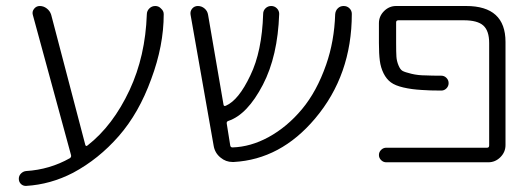

<svg xmlns="http://www.w3.org/2000/svg" viewBox="-20 -565 1781 643"><path d="M265.6 -80.1Q267.6 -73.2 273.4 -78.1Q358.4 -144.5 414.1 -263.7Q466.8 -377 471.7 -516.6Q471.7 -528.3 480 -536.6Q488.3 -544.9 500 -544.9Q511.7 -544.9 519.5 -536.1Q528.3 -528.3 528.3 -517.6Q528.3 -412.1 486.3 -299.8Q445.3 -186.5 377.9 -109.4Q310.5 -32.2 224.6 13.7Q149.4 52.7 67.4 57.6Q67.4 57.6 66.4 57.6Q56.6 57.6 49.8 50.8Q43 43.9 43 33.7Q43 23.4 50.3 16.1Q57.6 8.8 67.4 7.8Q146.5 2.9 213.9 -35.2Q219.7 -39.1 217.8 -45.9L89.8 -515.6Q86.9 -526.4 94.2 -535.6Q101.6 -544.9 113.3 -544.9Q126 -544.9 136.7 -536.6Q147.5 -528.3 151.4 -515.6Z M1150.4 -537.1Q1158.2 -529.3 1158.2 -518.6Q1158.2 -313.5 1035.2 -168Q919.9 -31.2 762.7 -22.5Q760.7 -22.5 758.8 -22.5Q736.3 -22.5 718.8 -37.1Q699.2 -52.7 695.3 -78.1L618.2 -515.6Q616.2 -527.3 623.5 -536.1Q630.9 -544.9 642.6 -544.9Q655.3 -544.9 665 -536.6Q674.8 -528.3 676.8 -515.6L728.5 -214.8Q729.5 -208 736.3 -210.9Q779.3 -229.5 818.4 -312.5Q857.4 -392.6 861.3 -518.6Q861.3 -529.3 869.1 -537.1Q877 -544.9 888.2 -544.9Q899.4 -544.9 907.2 -537.1Q915 -529.3 915 -518.6Q910.2 -377 860.4 -281.2Q808.6 -181.6 745.1 -160.2Q738.3 -158.2 739.3 -151.4L751 -78.1Q752 -71.3 758.8 -71.3Q819.3 -73.2 878.9 -105.5Q941.4 -139.6 991.2 -199.2Q1041 -258.8 1072.3 -348.6Q1099.6 -426.8 1102.5 -517.6Q1103.5 -529.3 1111.3 -537.1Q1119.1 -544.9 1130.9 -544.9Q1142.6 -544.9 1150.4 -537.1Z M1541 -544.9Q1672.9 -544.9 1672.9 -424.8V-79.1Q1672.9 -55.7 1655.8 -38.6Q1638.7 -21.5 1615.2 -21.5H1273.4Q1263.7 -21.5 1256.3 -28.8Q1249 -36.1 1249 -45.9Q1249 -55.7 1256.3 -63Q1263.7 -70.3 1273.4 -70.3H1611.3Q1618.2 -70.3 1618.2 -78.1V-420.9Q1618.2 -461.9 1598.6 -479.5Q1579.1 -497.1 1533.2 -497.1H1314.5Q1306.6 -497.1 1306.6 -490.2V-420.9Q1306.6 -389.6 1307.6 -375Q1308.6 -360.4 1314.5 -346.2Q1320.3 -332 1328.1 -327.6Q1335.9 -323.2 1357.9 -317.9Q1379.9 -312.5 1406.2 -312.5Q1424.8 -311.5 1458 -311.5Q1467.8 -311.5 1475.1 -304.2Q1482.4 -296.9 1482.4 -286.6Q1482.4 -276.4 1475.1 -269Q1467.8 -261.7 1458 -261.7Q1418 -261.7 1392.6 -263.7Q1358.4 -265.6 1331.1 -272Q1303.7 -278.3 1289.1 -289.1Q1274.4 -299.8 1264.6 -319.3Q1254.9 -338.9 1252 -361.8Q1249 -384.8 1249 -420.9V-487.3Q1249 -510.7 1266.1 -527.8Q1283.2 -544.9 1306.6 -544.9Z"/></svg>

Font: Gen Jyuu Gothic P Light
Style: Regular
Weight: 200
Designer: [Source Han Sans]
Ryoko NISHIZUKA  (kana & ideographs); Paul D. Hunt (Latin, Greek & Cyrillic); Wenlong ZHANG  (bopomofo
Version: Version 1.002.20150607